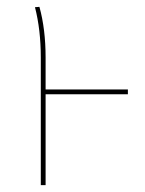

<svg xmlns="http://www.w3.org/2000/svg" viewBox="-20 -540 423 560"><path d="M353 -265H113V0H99V-372Q99 -453 82 -519L95 -520Q113 -455 113 -372V-279H353Z"/></svg>

Font: Fira Sans Compressed Hair
Style: Regular
Weight: 100
Width: 1
Designer: bBox Type GmbH & Carrois Corporate GbR & Edenspiekermann AG
Foundry: bBox Type GmbH & Carrois Corporate GbR & Edenspiekermann AG
Version: Version 4.301